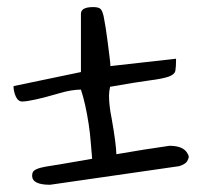

<svg xmlns="http://www.w3.org/2000/svg" viewBox="-20 -509 564 534"><path d="M119.1 4.9Q69.3 4.9 69.3 -20.5Q69.3 -33.2 80.6 -38.1Q91.8 -43 106.4 -45.4Q121.1 -47.9 157.2 -53.7Q193.4 -59.6 236.3 -67.4Q234.4 -87.9 232.4 -113.3Q230.5 -138.7 226.6 -164.1Q217.8 -221.7 205.1 -259.8Q178.7 -259.8 142.6 -249Q69.3 -227.5 42 -226.6Q30.3 -226.6 23.9 -240.7Q17.6 -254.9 17.6 -269.5L205.1 -308.6V-470.7Q205.1 -489.3 239.3 -489.3Q255.9 -489.3 260.7 -482.9Q265.6 -476.6 268.6 -461.9Q271.5 -447.3 274.4 -428.7Q277.3 -410.2 279.8 -389.6Q282.2 -369.1 284.7 -350.6Q287.1 -332 287.1 -325.2L469.7 -345.7Q469.7 -323.2 467.8 -312.5Q465.8 -301.8 449.2 -295.9Q432.6 -290 395 -285.2Q357.4 -280.3 286.1 -267.6Q283.2 -253.9 283.2 -242.7Q283.2 -231.4 284.7 -216.3Q286.1 -201.2 291 -176.8Q302.7 -110.4 303.7 -80.1Q382.8 -93.8 451.2 -103.5Q491.2 -103.5 502 -81.1Q504.9 -77.1 504.9 -72.8Q504.9 -68.4 500.5 -60.5Q496.1 -52.7 478.5 -46.9Z"/></svg>

Font: Architects Daughter
Style: Regular
Weight: 400
Designer: Kimberly Geswein
Foundry: Kimberly Geswein
Version: Version 1.003 2010